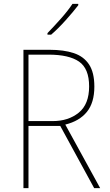

<svg xmlns="http://www.w3.org/2000/svg" viewBox="-20 -971 570 991"><path d="M101 0V-714H236Q309 -714 360.5 -697Q412 -680 439.5 -638.5Q467 -597 467 -524Q467 -441 428.5 -393.5Q390 -346 317 -328L497 0H466L291 -321H127V0ZM252 -346Q333 -346 386.5 -389.5Q440 -433 440 -525Q440 -617 388 -653Q336 -689 230 -689H127V-346ZM225 -800Q258 -834 294.5 -875Q331 -916 354 -951H384V-944Q358 -910 319 -866.5Q280 -823 244 -792H225Z"/></svg>

Font: Noto Sans Mono Condensed Thin
Style: Regular
Weight: 100
Width: 3
Designer: Monotype Design Team
Foundry: Monotype Imaging Inc.
Version: Version 2.014; ttfautohint (v1.8.4.7-5d5b)